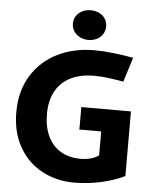

<svg xmlns="http://www.w3.org/2000/svg" viewBox="-61 -977 833 1039"><g transform="rotate(5 355.5 -457.5)"><path d="M380.9 10.7Q284.2 10.7 205.8 -31.2Q127.4 -73.2 81.8 -153.1Q36.1 -232.9 36.1 -341.8Q36.1 -456.5 87.6 -540.5Q139.2 -624.5 228.3 -668.5Q317.4 -712.4 428.2 -712.4Q477.5 -712.4 533.9 -705.8Q590.3 -699.2 640.1 -689.9L598.6 -556.6Q565.4 -563 522 -568.8Q478.5 -574.7 439 -574.7Q364.3 -574.7 311 -547.9Q257.8 -521 230 -470Q202.1 -418.9 202.1 -347.2Q202.1 -277.3 226.1 -226.3Q250 -175.3 295.7 -147.9Q341.3 -120.6 404.8 -120.6Q434.6 -120.6 460.2 -127.7Q485.8 -134.8 502.9 -148.4V-277.8H384.3V-399.9H653.8L654.3 -48.8Q596.2 -20.5 524.7 -4.9Q453.1 10.7 380.9 10.7ZM390.1 -765.1Q364.7 -765.1 343.8 -775.9Q322.8 -786.6 311 -805.2Q299.3 -823.7 299.3 -846.2Q299.3 -869.6 311.3 -887.7Q323.2 -905.8 343.8 -916Q364.3 -926.3 390.1 -926.3Q416 -926.3 436.5 -916Q457 -905.8 468.5 -887.5Q480 -869.1 480 -846.2Q480 -823.2 468.5 -804.7Q457 -786.1 436.5 -775.6Q416 -765.1 390.1 -765.1Z"/></g></svg>

Font: DavidDev Light
Style: Regular
Weight: 300
Designer: David.dev
Foundry: David.dev
Version: Version 1.001;FEAKit 1.0